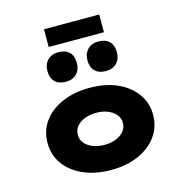

<svg xmlns="http://www.w3.org/2000/svg" viewBox="-139 -1119 1196 1256"><g transform="rotate(-15 459.5 -491.5)"><path d="M460 10Q355 10 273.5 -25.5Q192 -61 147 -124Q102 -187 102 -268Q102 -350 147 -412.5Q192 -475 273.5 -510.5Q355 -546 460 -546Q566 -546 646 -510.5Q726 -475 771.5 -412.5Q817 -350 817 -268Q817 -187 771.5 -124Q726 -61 646 -25.5Q566 10 460 10ZM461 -160Q503 -160 537 -173.5Q571 -187 592 -211.5Q613 -236 612 -268Q613 -301 592 -325.5Q571 -350 537 -363.5Q503 -377 461 -377Q418 -377 382.5 -363.5Q347 -350 327 -325.5Q307 -301 307 -268Q307 -236 327 -211.5Q347 -187 382.5 -173.5Q418 -160 461 -160ZM594 -624Q546 -624 520 -650Q494 -676 494 -723Q494 -768 521 -796Q548 -824 594 -824Q642 -824 668 -798.5Q694 -773 694 -724Q694 -680 667 -652Q640 -624 594 -624ZM323 -624Q275 -624 249 -650Q223 -676 223 -723Q223 -768 250 -796Q277 -824 323 -824Q371 -824 397 -798.5Q423 -773 423 -724Q423 -680 396 -652Q369 -624 323 -624ZM272 -873V-993H646V-873Z"/></g></svg>

Font: Lexend Peta Black
Style: Regular
Weight: 900
Version: Version 1.007